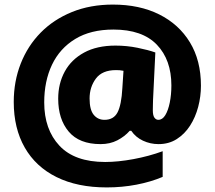

<svg xmlns="http://www.w3.org/2000/svg" viewBox="-20 -743 937 838"><path d="M857 -369Q857 -322 845 -276.5Q833 -231 809.5 -194.5Q786 -158 751.5 -136Q717 -114 672 -114Q636 -114 604 -129Q572 -144 553 -172H546Q524 -147 492 -130.5Q460 -114 419 -114Q326 -114 280 -168.5Q234 -223 234 -312Q234 -378 262.5 -430.5Q291 -483 347 -513.5Q403 -544 484 -544Q533 -544 580 -534.5Q627 -525 658 -514L648 -308Q648 -303 647.5 -289.5Q647 -276 647 -262Q647 -239 654 -229.5Q661 -220 671 -220Q689 -220 701.5 -240.5Q714 -261 721 -295.5Q728 -330 728 -370Q728 -482 664.5 -548Q601 -614 475 -614Q376 -614 308.5 -573Q241 -532 207 -460.5Q173 -389 173 -296Q173 -178 239.5 -107Q306 -36 439 -36Q495 -36 562.5 -48.5Q630 -61 690 -83V29Q638 51 575.5 63Q513 75 446 75Q318 75 227 30Q136 -15 88 -99Q40 -183 40 -298Q40 -388 70.5 -465.5Q101 -543 157.5 -600.5Q214 -658 294 -690.5Q374 -723 473 -723Q589 -723 675 -680Q761 -637 809 -558Q857 -479 857 -369ZM371 -313Q371 -264 389 -242Q407 -220 436 -220Q476 -220 493 -252.5Q510 -285 514 -358L519 -434Q509 -436 502 -436.5Q495 -437 486 -437Q426 -437 398.5 -400Q371 -363 371 -313Z"/></svg>

Font: Noto Sans Gujarati UI Black
Style: Regular
Weight: 900
Designer: Jelle Bosma - Monotype Design Team, Universal Thirst
Foundry: Monotype Imaging Inc.
Version: Version 2.106; ttfautohint (v1.8.4.7-5d5b)